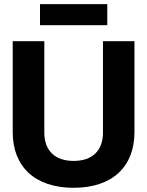

<svg xmlns="http://www.w3.org/2000/svg" viewBox="-20 -901 718 936"><path d="M339 14.5C529 14.5 635.5 -89.5 635.5 -257V-700H482V-254.5C482 -168.5 432 -116.5 339 -116.5C246.5 -116.5 196 -168.5 196 -254.5V-700H42V-257C42 -89.5 149 14.5 339 14.5ZM175 -881V-778H503V-881Z"/></svg>

Font: MCL Standard Bold
Style: Regular
Weight: 700
Designer: Květoslav Bartoš
Foundry: Florian Karsten
Version: Version 1.001;Glyphs 3.2.3 (3260)